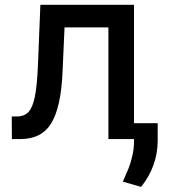

<svg xmlns="http://www.w3.org/2000/svg" viewBox="-20 -565 707 780"><path d="M28.3 0 27.8 -91.8H47.4Q78.6 -91.8 95.7 -110.1Q112.8 -128.4 121.8 -173.3Q130.9 -218.3 134.3 -304.2L144 -545.4H524.4V-64.5H620.6V8.3Q619.6 110.8 553.2 194.3L479 172.9Q495.1 136.2 502.2 119.1Q509.3 102.1 516.8 71.3Q524.4 40.5 524.4 12.2V0H420.4V-453.6H242.2L233.9 -268.6Q227.5 -129.4 188.5 -64.7Q149.4 0 62.5 0Z"/></svg>

Font: Interop Med
Style: Regular
Weight: 500
Designer: Rasmus Andersson, Google, Jang Haemin
Foundry: jhaemin
Version: Version 1.007